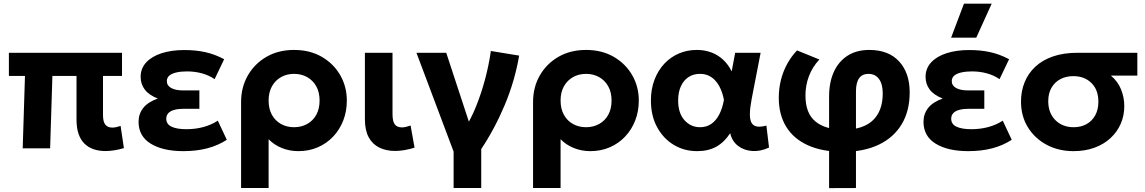

<svg xmlns="http://www.w3.org/2000/svg" viewBox="-20 -784 6054 1015"><path d="M537.5 14.5Q503 14.5 474.8 4.8Q446.5 -5 426.2 -25Q406 -45 395.2 -76.5Q384.5 -108 384.5 -152V-382.5H257L245 0H100L112 -382.5H27V-505H625V-382.5H524.5V-175.5Q524.5 -140 537 -124.8Q549.5 -109.5 573.5 -109.5Q584 -109.5 595.2 -112Q606.5 -114.5 617.5 -118.5L635 -1Q610 6.5 585.2 10.5Q560.5 14.5 537.5 14.5Z M949.5 15Q841 15 776.8 -24.5Q712.5 -64 712.5 -140.5Q712.5 -181.5 737 -213Q761.5 -244.5 814 -263Q766.5 -282 745 -311Q723.5 -340 723.5 -377.5Q723.5 -422.5 753 -454.2Q782.5 -486 834.8 -502.8Q887 -519.5 954 -519.5Q1015.5 -519.5 1065.8 -508.2Q1116 -497 1165 -471L1114.5 -365.5Q1085 -386 1047.8 -396.2Q1010.5 -406.5 968.5 -406.5Q937.5 -406.5 913.5 -401.2Q889.5 -396 875.8 -384.8Q862 -373.5 862 -355Q862 -331.5 885 -318.8Q908 -306 948 -306H1034V-209H953Q924 -209 902.8 -203.5Q881.5 -198 870.2 -186.2Q859 -174.5 859 -156Q859 -127.5 887 -114.2Q915 -101 965.5 -101Q1012.5 -101 1054.5 -112.2Q1096.5 -123.5 1131.5 -146L1179 -45Q1133 -15 1076 0Q1019 15 949.5 15Z M1254.5 210V-244.5Q1254.5 -322.5 1290 -384.8Q1325.5 -447 1388.5 -483.5Q1451.5 -520 1534.5 -520Q1618 -520 1680.8 -483.8Q1743.5 -447.5 1778.5 -386.8Q1813.5 -326 1813.5 -252.5Q1813.5 -196 1794.8 -147.5Q1776 -99 1741.8 -62.5Q1707.5 -26 1660.5 -5.5Q1613.5 15 1557.5 15Q1511 15 1470 -1.5Q1429 -18 1400 -48V210ZM1534.5 -111.5Q1573.5 -111.5 1604.2 -128.8Q1635 -146 1652.2 -177.5Q1669.5 -209 1669.5 -252.5Q1669.5 -296 1652 -327.5Q1634.5 -359 1604 -376.2Q1573.5 -393.5 1534.5 -393.5Q1496 -393.5 1465.5 -376.2Q1435 -359 1417.5 -327.5Q1400 -296 1400 -252.5Q1400 -209 1417.2 -177.5Q1434.5 -146 1465 -128.8Q1495.5 -111.5 1534.5 -111.5Z M2069 14Q2021.5 14 1985.2 -3.8Q1949 -21.5 1929 -58.5Q1909 -95.5 1909 -154V-505H2055V-181Q2055 -142 2067.2 -126.2Q2079.5 -110.5 2105 -110.5Q2115 -110.5 2126.5 -113.2Q2138 -116 2150.5 -120.5L2171.5 -3.5Q2144.5 5 2118.5 9.5Q2092.5 14 2069 14Z M2378 210V17.5L2181.5 -505H2339L2479 -79L2438 -106Q2470 -155.5 2496.8 -221.8Q2523.5 -288 2543.8 -363Q2564 -438 2575 -514.5L2724.5 -490Q2701.5 -356.5 2649.2 -231.2Q2597 -106 2524 4V210Z M2798 210V-244.5Q2798 -322.5 2833.5 -384.8Q2869 -447 2932 -483.5Q2995 -520 3078 -520Q3161.5 -520 3224.2 -483.8Q3287 -447.5 3322 -386.8Q3357 -326 3357 -252.5Q3357 -196 3338.2 -147.5Q3319.5 -99 3285.2 -62.5Q3251 -26 3204 -5.5Q3157 15 3101 15Q3054.5 15 3013.5 -1.5Q2972.5 -18 2943.5 -48V210ZM3078 -111.5Q3117 -111.5 3147.8 -128.8Q3178.5 -146 3195.8 -177.5Q3213 -209 3213 -252.5Q3213 -296 3195.5 -327.5Q3178 -359 3147.5 -376.2Q3117 -393.5 3078 -393.5Q3039.5 -393.5 3009 -376.2Q2978.5 -359 2961 -327.5Q2943.5 -296 2943.5 -252.5Q2943.5 -209 2960.8 -177.5Q2978 -146 3008.5 -128.8Q3039 -111.5 3078 -111.5Z M3665.5 15Q3597 15 3541.8 -18.2Q3486.5 -51.5 3453.8 -111.8Q3421 -172 3421 -252.5Q3421 -313 3439.8 -362.2Q3458.5 -411.5 3491.5 -446.8Q3524.5 -482 3568.2 -501Q3612 -520 3663.5 -520Q3706.5 -520 3742 -506.2Q3777.5 -492.5 3804.2 -467Q3831 -441.5 3848 -406.5L3866.5 -505H4001L3953.5 -260Q3944.5 -212.5 3944.2 -181.5Q3944 -150.5 3953.2 -134.5Q3962.5 -118.5 3982 -115.2Q4001.5 -112 4031.5 -120L4045.5 -4Q3999.5 17.5 3956 14.2Q3912.5 11 3881.2 -13.2Q3850 -37.5 3840 -80Q3810 -33 3767.5 -9Q3725 15 3665.5 15ZM3681 -111.5Q3715 -111.5 3740.2 -129Q3765.5 -146.5 3782.2 -178.8Q3799 -211 3807 -256Q3804 -273 3798 -291.8Q3792 -310.5 3782.2 -328.8Q3772.5 -347 3758.2 -361.5Q3744 -376 3724.8 -384.8Q3705.5 -393.5 3680 -393.5Q3645.5 -393.5 3619.8 -376.5Q3594 -359.5 3579.5 -328Q3565 -296.5 3565 -253Q3565 -186 3598.2 -148.8Q3631.5 -111.5 3681 -111.5Z M4363 210.5V-274.5Q4363 -348.5 4388 -403.8Q4413 -459 4460.5 -489.5Q4508 -520 4575.5 -520Q4677.5 -520 4733.2 -459.2Q4789 -398.5 4789 -296Q4789 -197 4746.5 -126.8Q4704 -56.5 4625.2 -19Q4546.5 18.5 4437.5 18.5Q4327.5 18.5 4251.5 -15.8Q4175.5 -50 4136.2 -114Q4097 -178 4097 -267Q4097 -315.5 4108.2 -360.8Q4119.5 -406 4141.2 -445.8Q4163 -485.5 4193.5 -517.5L4311.5 -469.5Q4274.5 -429.5 4256.2 -381Q4238 -332.5 4238 -279Q4238 -185.5 4290.5 -142Q4343 -98.5 4441.5 -98.5Q4506.5 -98.5 4552.2 -119.8Q4598 -141 4622.2 -184Q4646.5 -227 4646.5 -290.5Q4646.5 -339.5 4626.8 -366.5Q4607 -393.5 4571 -393.5Q4538 -393.5 4521.5 -370.2Q4505 -347 4505 -300V210Z M5099 15Q4990.5 15 4926.2 -24.5Q4862 -64 4862 -140.5Q4862 -181.5 4886.5 -213Q4911 -244.5 4963.5 -263Q4916 -282 4894.5 -311Q4873 -340 4873 -377.5Q4873 -422.5 4902.5 -454.2Q4932 -486 4984.2 -502.8Q5036.5 -519.5 5103.5 -519.5Q5165 -519.5 5215.2 -508.2Q5265.5 -497 5314.5 -471L5264 -365.5Q5234.5 -386 5197.2 -396.2Q5160 -406.5 5118 -406.5Q5087 -406.5 5063 -401.2Q5039 -396 5025.2 -384.8Q5011.5 -373.5 5011.5 -355Q5011.5 -331.5 5034.5 -318.8Q5057.5 -306 5097.5 -306H5183.5V-209H5102.5Q5073.5 -209 5052.2 -203.5Q5031 -198 5019.8 -186.2Q5008.5 -174.5 5008.5 -156Q5008.5 -127.5 5036.5 -114.2Q5064.5 -101 5115 -101Q5162 -101 5204 -112.2Q5246 -123.5 5281 -146L5328.5 -45Q5282.5 -15 5225.5 0Q5168.5 15 5099 15ZM5008 -585 5076 -764.5H5222.5L5141 -585Z M5655 15Q5576 15 5513.2 -18.5Q5450.5 -52 5414 -111Q5377.5 -170 5377.5 -247Q5377.5 -302 5396.5 -349Q5415.5 -396 5452.8 -431Q5490 -466 5546 -485.5Q5602 -505 5676.5 -505H5992.5V-384.5H5852.5Q5890 -353 5906.8 -310.5Q5923.5 -268 5923.5 -223Q5923.5 -172.5 5904.5 -129.2Q5885.5 -86 5850.2 -53.5Q5815 -21 5765.5 -3Q5716 15 5655 15ZM5656 -111.5Q5694.5 -111.5 5723.8 -127.8Q5753 -144 5769.8 -174.2Q5786.5 -204.5 5786.5 -246.5Q5786.5 -309 5749.8 -345.2Q5713 -381.5 5654 -381.5Q5616 -381.5 5586.2 -366Q5556.5 -350.5 5539 -320.8Q5521.5 -291 5521.5 -249.5Q5521.5 -187 5559 -149.2Q5596.5 -111.5 5656 -111.5Z"/></svg>

Font: Geologica Thin Roman SemiBold
Style: Regular
Weight: 600
Version: Version 1.010;gftools[0.9.28]